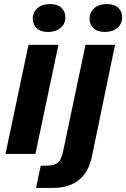

<svg xmlns="http://www.w3.org/2000/svg" viewBox="-20 -756 620 943"><path d="M7 0 120 -536H267L154 0ZM216 -599Q180 -599 160.5 -617Q141 -635 141 -664Q141 -696 164 -716Q187 -736 226 -736Q262 -736 281.5 -718Q301 -700 301 -671Q301 -639 277.5 -619Q254 -599 216 -599ZM157 167 180 58H205Q243 58 262 44.5Q281 31 290 -13L400 -536H545L431 15Q420 66 394.5 100Q369 134 330 150.5Q291 167 240 167ZM495 -599Q459 -599 439.5 -617Q420 -635 420 -664Q420 -696 443 -716Q466 -736 505 -736Q541 -736 560.5 -718Q580 -700 580 -671Q580 -639 556.5 -619Q533 -599 495 -599Z"/></svg>

Font: Mona Sans ExtraLight
Style: Bold Italic
Weight: 700
Italic angle: -11.6951°
Version: Version 2.000